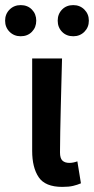

<svg xmlns="http://www.w3.org/2000/svg" viewBox="-53 -720 368 752"><path d="M191 12Q124 12 98.5 -26Q73 -64 73 -129V-491H190Q189 -445 187.5 -395.5Q186 -346 185 -298Q184 -250 183 -205Q182 -160 182 -123Q182 -100 191.5 -91Q201 -82 219 -82Q233 -82 250 -88L264 -2Q250 4 233.5 8Q217 12 191 12ZM28 -578Q2 -578 -15.5 -595.5Q-33 -613 -33 -639Q-33 -665 -15.5 -682.5Q2 -700 28 -700Q55 -700 72 -682.5Q89 -665 89 -639Q89 -613 72 -595.5Q55 -578 28 -578ZM234 -578Q207 -578 190 -595.5Q173 -613 173 -639Q173 -665 190 -682.5Q207 -700 234 -700Q260 -700 277.5 -682.5Q295 -665 295 -639Q295 -613 277.5 -595.5Q260 -578 234 -578Z"/></svg>

Font: Giro Sans Semibold
Style: Regular
Weight: 600
Designer: Paul D. Hunt
Foundry: Adobe Systems Incorporated
Version: Version 1.000;PS 1.0;hotconv 1.0.88;makeotf.lib2.5.647800